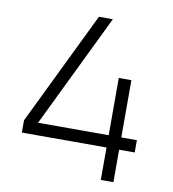

<svg xmlns="http://www.w3.org/2000/svg" viewBox="-81 -791 776 862"><g transform="rotate(10 307.0 -360.0)"><path d="M436 0V-148H50V-204L300.5 -720H364L114 -204H436V-465H493.5V-204H564.5V-148H493.5V0Z"/></g></svg>

Font: Vela Sans Light
Style: Regular
Weight: 300
Designer: Principal design: Mikhail Sharanda - project Manrope.
Design modification: Ravid Balaliev
Foundry: Mikhail Sharanda
Version: Version 1.001